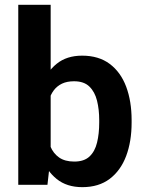

<svg xmlns="http://www.w3.org/2000/svg" viewBox="-20 -770 602 800"><path d="M56.1 -750H191.1V-118.9L177.7 0H56.1ZM528.4 -269.4V-259.2Q528.4 -180.6 505.6 -119.9Q482.7 -59.2 437.1 -24.7Q391.5 9.8 323.1 9.8Q258.3 9.8 216.3 -24.1Q174.3 -58 151 -117Q127.7 -176.1 118.2 -251.5V-276.8Q127.7 -352.2 151 -411.3Q174.3 -470.3 216.1 -504.2Q257.8 -538.1 322.2 -538.1Q391.2 -538.1 437.1 -503.8Q482.9 -469.5 505.7 -408.9Q528.4 -348.2 528.4 -269.4ZM393.4 -259.2V-269.4Q393.4 -313.7 384.3 -350.4Q375.2 -387.2 352.5 -409.3Q329.9 -431.4 288.6 -431.4Q259.1 -431.4 238.3 -421.5Q217.6 -411.5 204.2 -393.8Q190.9 -376.1 183.9 -351.8Q176.9 -327.5 175 -298.9V-228.7Q177.5 -190.7 189.6 -160.8Q201.8 -131 226.1 -113.9Q250.4 -96.8 289.6 -96.8Q330.5 -96.8 353 -118Q375.5 -139.2 384.4 -176Q393.4 -212.8 393.4 -259.2Z"/></svg>

Font: Vazirmatn
Style: Regular
Weight: 400
Designer: Saber Rastikerdar
Foundry: Saber Rastikerdar
Version: Version 33.003;September 2, 2022;FontCreator 14.0.0.2862 64-